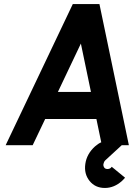

<svg xmlns="http://www.w3.org/2000/svg" viewBox="-20 -720 666 952"><path d="M600 161 534 107Q533 108 532.5 108.5Q532 109 531 111Q524 118 513 118Q502 118 497 111Q491 102 493 93Q494 88 496 83.5Q498 79 502 75L601 -16H486Q475 -12 466.5 -6Q458 0 451 6Q410 43 403 93Q396 142 424 177Q452 212 500 212Q546 212 585 177Q590 173 593 169Q596 165 600 161ZM267 -264 381 -504 431 -264ZM204 -130H458L485 0H619L473 -700H341L8 0H142Z"/></svg>

Font: Unageo
Style: Bold-Italic
Weight: 700
Designer: Richard Sepsi
Foundry: Richard Sepsi
Version: Version 2.000